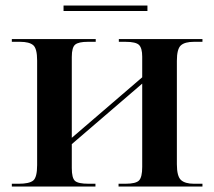

<svg xmlns="http://www.w3.org/2000/svg" viewBox="-20 -678 778 698"><path d="M211 -638V-658H516V-638ZM23 0H327V-10H302Q264 -10 252.5 -20.5Q241 -31 241 -67V-154L497 -374V-71Q497 -34 485.5 -22Q474 -10 436 -10H411V0H716V-10H685Q653 -10 638 -23.5Q623 -37 623 -81V-457Q623 -500 637.5 -513Q652 -526 685 -526H716V-536H412V-526H436Q474 -526 485.5 -514.5Q497 -503 497 -472V-397L241 -177V-471Q241 -506 253.5 -516Q266 -526 299 -526H328V-536H23V-526H53Q86 -526 100.5 -514Q115 -502 115 -458V-78Q115 -33 100.5 -21.5Q86 -10 48 -10H23Z"/></svg>

Font: Noto Serif Display Semi
Style: Regular
Weight: 600
Designer: Monotype Design Team
Foundry: Monotype Imaging Inc.
Version: Version 1.900